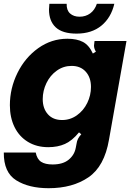

<svg xmlns="http://www.w3.org/2000/svg" viewBox="-22 -783 697 1011"><path d="M-2 20H166Q173 55 194.5 69Q216 83 255 83Q309 83 339.5 58Q370 33 377 -5L381 -26Q383 -41 389 -52.5Q395 -64 406 -76L394 -86Q358 -42 320 -25Q282 -8 232 -8Q171 -8 125 -36Q79 -64 54.5 -114Q30 -164 30 -229Q30 -318 70 -399Q110 -480 179.5 -529.5Q249 -579 333 -579Q383 -579 415 -562Q447 -545 467 -501L483 -511Q473 -527 473 -543Q473 -547 475 -561L476 -567H644L552 -48Q528 93 444 150.5Q360 208 234 208Q130 208 63.5 166.5Q-3 125 -2 20ZM457 -325Q457 -375 429.5 -405.5Q402 -436 355 -436Q312 -436 277 -411Q242 -386 222.5 -345.5Q203 -305 203 -261Q203 -212 230 -181.5Q257 -151 305 -151Q348 -151 383 -176Q418 -201 437.5 -241Q457 -281 457 -325ZM236 -733Q236 -743 238 -763H329Q328 -729 347 -712Q366 -695 397 -695Q429 -695 453 -712.5Q477 -730 488 -763H580Q563 -690 512 -648Q461 -606 381 -606Q307 -606 271.5 -639Q236 -672 236 -733Z"/></svg>

Font: Open Sauce Sans Black Italic
Style: Regular
Weight: 900
Italic angle: -10°
Designer: Alfredo Marco Pradil
Foundry: Creative Sauce Fz LLC
Version: Version 1.477